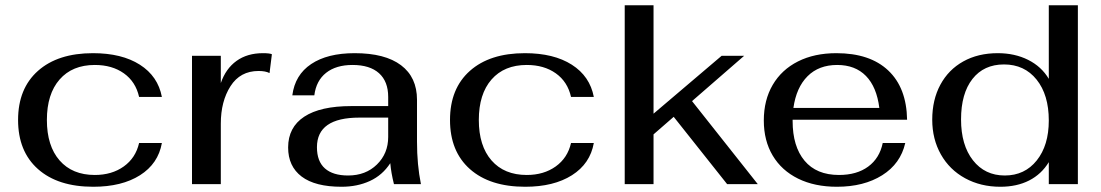

<svg xmlns="http://www.w3.org/2000/svg" viewBox="-20 -703 4203 733"><path d="M49 -245Q49 -365 125 -432.5Q201 -500 335 -500Q445 -500 514 -456Q583 -412 598 -333H511Q498 -391 453 -423Q408 -455 342 -455Q256 -455 207.5 -399.5Q159 -344 159 -245Q159 -146 207.5 -90.5Q256 -35 342 -35Q407 -35 452.5 -67.5Q498 -100 511 -157H598Q584 -78 514.5 -34Q445 10 336 10Q201 10 125 -57.5Q49 -125 49 -245Z M713 -490H823V-386Q842 -441 883 -470.5Q924 -500 984 -500Q1009 -500 1018 -496L1009 -424Q994 -432 967 -432Q897 -432 860 -374Q823 -316 823 -231V0H713Z M1080 -140Q1080 -217 1141.5 -257.5Q1203 -298 1321 -298H1462V-333Q1462 -392 1427 -423.5Q1392 -455 1326 -455Q1263 -455 1225 -425Q1187 -395 1180 -339H1096Q1106 -417 1168 -458.5Q1230 -500 1334 -500Q1450 -500 1511 -454Q1572 -408 1572 -322V-162Q1572 -74 1587 0H1484Q1473 -44 1470 -80Q1440 -34 1392 -12Q1344 10 1284 10Q1183 10 1131.5 -29Q1080 -68 1080 -140ZM1462 -180V-254H1352Q1190 -254 1190 -141Q1190 -87 1220.5 -60Q1251 -33 1309 -33Q1376 -33 1419 -75Q1462 -117 1462 -180Z M1698 -245Q1698 -365 1774 -432.5Q1850 -500 1984 -500Q2094 -500 2163 -456Q2232 -412 2247 -333H2160Q2147 -391 2102 -423Q2057 -455 1991 -455Q1905 -455 1856.5 -399.5Q1808 -344 1808 -245Q1808 -146 1856.5 -90.5Q1905 -35 1991 -35Q2056 -35 2101.5 -67.5Q2147 -100 2160 -157H2247Q2233 -78 2163.5 -34Q2094 10 1985 10Q1850 10 1774 -57.5Q1698 -125 1698 -245Z M2756 0 2552 -257 2475 -190V0H2365V-683H2475V-269L2735 -490H2821L2622 -317L2873 0Z M3350 -157H3436Q3418 -78 3348 -34Q3278 10 3175 10Q3090 10 3027 -21Q2964 -52 2930 -109Q2896 -166 2896 -243Q2896 -321 2930 -379Q2964 -437 3026.5 -468.5Q3089 -500 3173 -500Q3301 -500 3371 -434Q3441 -368 3443 -246H3006V-241Q3006 -144 3051.5 -89.5Q3097 -35 3183 -35Q3251 -35 3294.5 -67Q3338 -99 3350 -157ZM3009 -291H3337Q3327 -371 3286 -413Q3245 -455 3176 -455Q3106 -455 3063 -412Q3020 -369 3009 -291Z M3539 -246Q3539 -322 3570 -379.5Q3601 -437 3657.5 -468.5Q3714 -500 3789 -500Q3854 -500 3905 -474.5Q3956 -449 3984 -402V-683H4095V0H3984V-84Q3956 -38 3909 -14Q3862 10 3799 10Q3724 10 3664.5 -22.5Q3605 -55 3572 -113.5Q3539 -172 3539 -246ZM3984 -243Q3984 -341 3937.5 -399Q3891 -457 3813 -457Q3736 -457 3692.5 -401.5Q3649 -346 3649 -247Q3649 -149 3694.5 -91Q3740 -33 3816 -33Q3892 -33 3938 -90.5Q3984 -148 3984 -243Z"/></svg>

Font: Fahkwang Medium
Style: Regular
Weight: 500
Version: Version 1.000; ttfautohint (v1.6)